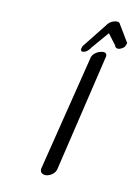

<svg xmlns="http://www.w3.org/2000/svg" viewBox="-67 -547 451 629"><g transform="rotate(10 158.0 -232.0)"><path d="M256 -381C258 -391 250 -397 236 -393C222 -390 209 -379 207 -369L111 16C108 28 116 37 131 36C146 34 160 23 163 10ZM262 -499C253 -497 243 -490 237 -480C231 -472 175 -402 175 -402L174 -401V-399C171 -394 170 -388 173 -385C175 -383 179 -383 183 -384C191 -386 199 -394 204 -402L252 -458L279 -422C280 -416 286 -411 296 -414C300 -415 305 -418 309 -421C314 -427 316 -433 316 -437V-439H315C315 -439 286 -488 282 -494C280 -500 272 -502 262 -499Z"/></g></svg>

Font: Hi. Perspective
Style: Perspective
Weight: 400
Designer: Mew Too, Robert Jablonski
Foundry: Cannot Into Space Fonts
Version: Version 1.996